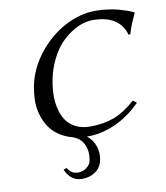

<svg xmlns="http://www.w3.org/2000/svg" viewBox="-95 -736 905 1048"><g transform="rotate(-10 357.5 -212.5)"><path d="M183.6 166 200.2 159.2Q214.4 178.2 227.1 186.5Q239.7 194.8 260.7 194.8Q286.6 194.8 306.9 179.2Q327.1 163.6 331.5 144Q342.3 93.3 324.2 53.7Q306.2 14.2 263.2 0Q220.7 -11.2 187.7 -34.2Q154.8 -57.1 135.5 -87.6Q116.2 -118.2 105.2 -155.8Q94.2 -193.4 95.2 -233.2Q96.2 -272.9 104 -314.9Q124.5 -410.6 188.2 -490.2Q252 -569.8 336.2 -614Q420.4 -658.2 504.9 -658.2Q539.1 -658.2 573 -653.6Q606.9 -648.9 631.1 -642.3Q655.3 -635.7 674.8 -628.9Q694.3 -622.1 704.1 -617.2L713.4 -612.8L714.8 -609.9Q710 -598.6 701.2 -580.1Q692.4 -561.5 689.5 -553.7L681.2 -531.7Q675.8 -517.1 670.9 -499L661.1 -498Q628.9 -610.8 481 -610.8Q455.1 -610.8 425.5 -601.8Q396 -592.8 362.8 -571.5Q329.6 -550.3 300.8 -519.5Q272 -488.8 247.6 -440.4Q223.1 -392.1 210.9 -334Q201.7 -289.1 200.7 -247.3Q199.7 -205.6 209 -167.7Q218.3 -129.9 237.3 -102.1Q256.3 -74.2 290 -57.6Q323.7 -41 368.7 -41Q442.4 -41 500.5 -62.5Q558.6 -84 621.6 -140.1L641.6 -125Q577.6 -59.6 500.7 -24.9Q423.8 9.8 349.1 9.8H340.8Q371.6 34.2 384.8 72.3Q397.5 109.9 389.2 148.9Q380.9 189 349.6 210.9Q317.9 232.9 275.4 232.9Q212.9 232.9 183.6 166Z"/></g></svg>

Font: Linux Biolinum G
Style: Italic
Weight: 400
Italic angle: -12°
Designer: Philipp H. Poll
Foundry: Philipp H. Poll
Version: Version 0.5.1